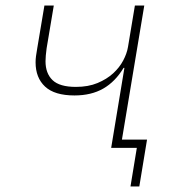

<svg xmlns="http://www.w3.org/2000/svg" viewBox="-20 -536 640 696"><path d="M476 0H383L431 -290H428Q398 -240 354.5 -215Q311 -190 250 -190Q178 -190 143.5 -222Q109 -254 109 -310Q109 -321 110.5 -332.5Q112 -344 115 -361L141 -516H175L149 -361Q147 -347 146 -334.5Q145 -322 145 -314Q145 -270 170.5 -245.5Q196 -221 255 -221Q300 -221 333.5 -235Q367 -249 390 -270Q413 -291 426.5 -316.5Q440 -342 444 -366L469 -516H503L422 -30H513L485 140H453Z"/></svg>

Font: IBM Plex Mono ExtraLight
Style: Italic
Weight: 200
Italic angle: -9°
Monospace: yes
Designer: Mike Abbink, Paul van der Laan, Pieter van Rosmalen
Foundry: Bold Monday
Version: Version 2.3